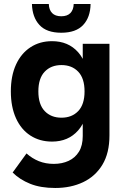

<svg xmlns="http://www.w3.org/2000/svg" viewBox="-20 -748 622 956"><path d="M255 188Q182 188 130 167Q78 146 43 111L112 16Q140 41 173.5 54.5Q207 68 248 68Q289 68 321.5 53Q354 38 373 7.5Q392 -23 392 -71V-167L410 -293L392 -406V-530H525V-74Q525 14 490 72Q455 130 394 159Q333 188 255 188ZM239 -43Q178 -43 131.5 -73Q85 -103 59.5 -159.5Q34 -216 34 -293Q34 -370 59.5 -426Q85 -482 131.5 -512.5Q178 -543 239 -543Q320 -543 369 -488Q418 -433 418 -334V-252Q418 -154 369 -98.5Q320 -43 239 -43ZM286 -162Q338 -162 369.5 -195Q401 -228 401 -293Q401 -358 369.5 -391Q338 -424 286 -424Q234 -424 202.5 -391Q171 -358 171 -293Q171 -228 202.5 -195Q234 -162 286 -162ZM285 -585Q212 -585 176.5 -623.5Q141 -662 139 -728H223Q224 -699 239.5 -683Q255 -667 285 -667Q315 -667 330.5 -683Q346 -699 347 -728H431Q430 -662 394 -623.5Q358 -585 285 -585Z"/></svg>

Font: Radio Canada Big SemiBold
Style: Regular
Weight: 600
Designer: Étienne Aubert Bonn
Foundry: Coppers and Brasses
Version: Version 1.001